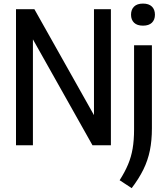

<svg xmlns="http://www.w3.org/2000/svg" viewBox="-20 -790 905 1044"><path d="M67 0V-740H167L491 -164V-740H583V0H483L159 -576V0ZM696 233 630.5 190Q659 145.5 676.2 104.5Q693.5 63.5 701.2 18Q709 -27.5 709 -86V-544H806V-92Q806 -26 795 28Q784 82 759.8 131.5Q735.5 181 696 233ZM757.5 -650.5Q725.5 -650.5 709 -666.5Q692.5 -682.5 692.5 -710Q692.5 -738 709 -754.2Q725.5 -770.5 757.5 -770.5Q789.5 -770.5 806 -754.2Q822.5 -738 822.5 -710Q822.5 -682.5 806 -666.5Q789.5 -650.5 757.5 -650.5Z"/></svg>

Font: Encode Sans Condensed Condensed Medium
Style: Regular
Weight: 500
Width: 3
Designer: Multiple Designers
Foundry: Impallari Type
Version: Version 3.000; ttfautohint (v1.8.3) -l 8 -r 50 -G 200 -x 14 